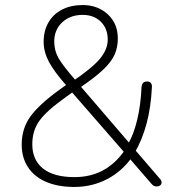

<svg xmlns="http://www.w3.org/2000/svg" viewBox="-20 -733 704 761"><path d="M66 -160Q66 -224 101 -272Q136 -320 218 -379L249 -401L244 -393Q193 -451 173 -489.5Q153 -528 153 -568Q153 -611 172 -644Q191 -677 226 -695Q261 -713 308 -713Q367 -713 407 -676.5Q447 -640 447 -580Q447 -545 434 -516Q421 -487 387.5 -455.5Q354 -424 293 -383L295 -396L497 -161H487Q510 -200 524 -259Q538 -318 541 -388Q542 -399 547.5 -404.5Q553 -410 563 -410Q573 -410 578 -404Q583 -398 582 -387Q575 -232 513 -126L511 -144L615 -23Q621 -16 620.5 -9Q620 -2 614.5 2Q609 6 601 6Q594 6 589.5 3.5Q585 1 579 -6L489 -110H503Q464 -54 404.5 -23Q345 8 275 8Q209 8 162 -12.5Q115 -33 90.5 -71Q66 -109 66 -160ZM478 -143V-123L261 -372H274L242 -349Q166 -295 137 -255.5Q108 -216 108 -161Q108 -99 150.5 -65Q193 -31 275 -31Q341 -31 391.5 -59.5Q442 -88 478 -143ZM195 -568Q195 -533 211.5 -503.5Q228 -474 281 -413L265 -409Q344 -462 375.5 -499.5Q407 -537 407 -576Q407 -620 379.5 -647Q352 -674 308 -674Q258 -674 226.5 -644.5Q195 -615 195 -568Z"/></svg>

Font: SN Pro Thin
Style: Regular
Weight: 200
Designer: Tobias Whetton
Foundry: Supernotes
Version: Version 1.003;Glyphs 3.3 (3324)